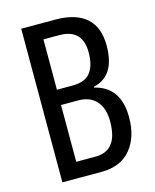

<svg xmlns="http://www.w3.org/2000/svg" viewBox="-109 -788 695 862"><g transform="rotate(-15 238.5 -357.0)"><path d="M231 -714Q326 -714 375 -671Q424 -628 424 -542Q424 -401 321 -378V-374Q438 -346 438 -205Q438 -112 391 -56Q344 0 256 0H73V-714ZM231 -408Q287 -408 312.5 -439.5Q338 -471 338 -534Q338 -642 230 -642H157V-408ZM157 -337V-73H247Q351 -73 351 -209Q351 -271 321 -304Q291 -337 237 -337Z"/></g></svg>

Font: Noto Sans Tamil ExtraCondensed
Style: Regular
Weight: 400
Width: 2
Designer: Jelle Bosma - Monotype Design Team
Foundry: Monotype Imaging Inc.
Version: Version 2.004; ttfautohint (v1.8.4.7-5d5b)